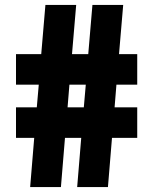

<svg xmlns="http://www.w3.org/2000/svg" viewBox="-20 -760 622 780"><path d="M102.5 0 119 -200H45V-324H129.5L137.5 -416H45V-540H147.5L164.5 -740H289.5L272.5 -540H338.5L355.5 -740H480.5L463.5 -540H537.5V-416H453L445.5 -324H537.5V-200H435L418.5 0H293.5L310 -200H244L227.5 0ZM254.5 -324H320.5L328.5 -416H262Z"/></svg>

Font: Encode Sans Condensed ExtraBold
Style: Regular
Weight: 800
Width: 3
Designer: Multiple Designers
Foundry: Impallari Type
Version: Version 3.000; ttfautohint (v1.8.3) -l 8 -r 50 -G 200 -x 14 